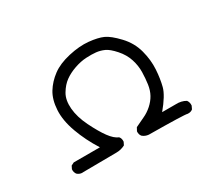

<svg xmlns="http://www.w3.org/2000/svg" viewBox="-124 -906 1249 1123"><g transform="rotate(-30 500.0 -345.0)"><path d="M857.4 -17.6Q839.8 -23.4 600.6 -25.4Q577.1 -27.3 559.6 -42Q547.9 -55.7 549.8 -77.1L561.5 -98.6Q592.8 -114.3 623 -127.9Q653.3 -141.6 679.7 -165Q706.1 -188.5 721.7 -216.8Q737.3 -245.1 742.7 -282.2Q748 -319.3 749 -362.3Q750 -405.3 735.8 -449.2Q721.7 -493.2 687.5 -531.7Q653.3 -570.3 627 -582Q600.6 -593.8 573.2 -596.7Q545.9 -599.6 507.8 -597.7Q469.7 -595.7 427.7 -581.1Q385.7 -566.4 355.5 -544.4Q325.2 -522.5 301.8 -483.4Q278.3 -444.3 283.2 -384.8Q288.1 -325.2 321.3 -257.8Q354.5 -190.4 383.8 -150.4Q413.1 -110.4 442.4 -98.6Q454.1 -85 452.1 -63.5L442.4 -43.9Q415 -29.3 382.8 -29.3Q350.6 -29.3 146.5 -27.3Q130.9 -29.3 119.1 -40Q107.4 -53.7 109.4 -75.2L119.1 -94.7L138.7 -104.5H315.4Q264.6 -184.6 234.9 -266.6Q205.1 -348.6 209 -417Q212.9 -485.4 240.7 -530.8Q268.6 -576.2 314.5 -610.4Q360.4 -644.5 433.6 -661.1Q506.8 -677.7 566.4 -671.9Q626 -666 661.1 -650.4Q696.3 -634.8 745.6 -582.5Q794.9 -530.3 812.5 -463.9Q830.1 -397.5 826.2 -335.9Q822.3 -274.4 809.6 -225.6Q796.9 -176.8 733.4 -100.6H824.2Q863.3 -102.5 892.6 -85Q904.3 -69.3 902.3 -47.9L892.6 -27.3Q878.9 -15.6 857.4 -17.6Z"/></g></svg>

Font: NaikaiFont
Style: Regular-Lite
Weight: 400
Version: Version 1.67